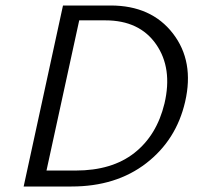

<svg xmlns="http://www.w3.org/2000/svg" viewBox="-20 -678 728 698"><path d="M240 0H66L209 -658H382Q530 -658 608.5 -556.5Q687 -455 653 -308Q621 -169 511.5 -84.5Q402 0 240 0ZM578 -302Q608 -430 547.5 -517Q487 -604 363 -604H268L149 -58H255Q387 -58 468.5 -122Q550 -186 578 -302Z"/></svg>

Font: EauTestInfant
Style: Italic
Weight: 400
Italic angle: -12°
Designer: Christian Thalmann (Catharsis Fonts)
Version: Version 0.001;PS 000.001;hotconv 1.0.88;makeotf.lib2.5.64775